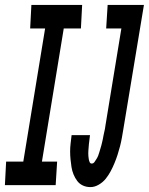

<svg xmlns="http://www.w3.org/2000/svg" viewBox="-54 -755 607 783"><path d="M-34 0 -29 -96H41L130 -639H69L74 -735H281L276 -639H206L117 -96H179L173 0ZM315 8Q298 8 284 1.5Q270 -5 261 -17Q252 -29 246 -43.5Q240 -58 237.5 -74Q235 -90 233.5 -106Q232 -122 232 -138Q232 -154 234 -170.5Q236 -187 238 -204H313Q312 -198 311.5 -191.5Q311 -185 310 -179Q309 -173 308.5 -167Q308 -161 307.5 -154.5Q307 -148 306.5 -142Q306 -136 306 -130Q306 -124 306.5 -118Q307 -112 308 -106Q309 -100 311.5 -94Q314 -88 320 -88Q327 -88 331.5 -94.5Q336 -101 340 -107.5Q344 -114 346.5 -120.5Q349 -127 351 -134Q353 -141 355 -147.5Q357 -154 359 -161Q361 -168 362.5 -175Q364 -182 365.5 -188.5Q367 -195 368 -202Q369 -209 371 -216Q373 -223 374 -229.5Q375 -236 376 -243L441 -639H379L385 -735H533L449 -228Q446 -210 443 -193Q440 -176 435.5 -158.5Q431 -141 425.5 -124Q420 -107 413 -90Q406 -73 397.5 -57Q389 -41 377.5 -26.5Q366 -12 349 -2Q332 8 315 8Z"/></svg>

Font: Iosevka Curly
Style: Bold Italic
Weight: 700
Italic angle: -9°
Monospace: yes
Designer: Belleve Invis
Foundry: Belleve Invis
Version: Version 22.1.2; ttfautohint (v1.8.4)